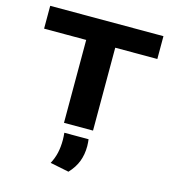

<svg xmlns="http://www.w3.org/2000/svg" viewBox="-129 -746 1012 1121"><g transform="rotate(15 377.0 -185.0)"><path d="M289.5 0V-579H465V0ZM35 -501V-639H719.5V-501ZM453 55.5Q454 63.5 455 75.2Q456 87 456 97Q456 147 440.2 188.8Q424.5 230.5 388.5 269L275 246Q292.5 213.5 300.8 177.8Q309 142 309 98.5Q309 87 308.2 76.8Q307.5 66.5 306.5 55.5Z"/></g></svg>

Font: Anek Latin Expanded
Style: Bold
Weight: 700
Width: 7
Designer: Yesha Goshar
Foundry: Ek Type
Version: Version 1.003